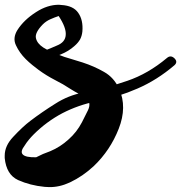

<svg xmlns="http://www.w3.org/2000/svg" viewBox="-128 -719 759 799"><path d="M53.7 -506.8Q67.4 -511.7 81.1 -517.6Q94.7 -523.4 108.4 -529.3Q143.6 -543 145.5 -573.2Q148.4 -603.5 116.2 -652.3Q98.6 -646.5 81.1 -638.7Q63.5 -630.9 49.8 -617.2Q16.6 -583 21.5 -560.5Q26.4 -538.1 51.8 -521.5Q65.4 -512.7 82 -505.9Q98.6 -498 116.2 -491.2Q139.6 -481.4 165 -474.6Q190.4 -466.8 215.8 -459Q263.7 -443.4 304.7 -419.9Q346.7 -396.5 368.2 -348.6Q401.4 -273.4 366.2 -183.6Q331.1 -93.8 262.7 -28.3Q216.8 14.6 163.1 40Q119.1 60.5 76.2 59.6Q66.4 59.6 57.6 58.6Q-2.9 52.7 -52.7 30.3Q-101.6 7.8 -108.4 -61.5Q-108.4 -66.4 -108.4 -71.3Q-108.4 -112.3 -73.2 -149.4Q-34.2 -191.4 -2 -215.8Q46.9 -252.9 101.6 -287.1Q156.2 -322.3 218.8 -334Q315.4 -352.5 402.3 -382.8Q488.3 -412.1 566.4 -477.5Q582 -491.2 597.7 -476.6Q605.5 -468.8 605.5 -461.9Q605.5 -454.1 597.7 -447.3Q525.4 -385.7 444.3 -350.6Q364.3 -315.4 271.5 -296.9Q198.2 -282.2 131.8 -248Q65.4 -212.9 11.7 -159.2Q1 -148.4 -7.8 -137.7Q-17.6 -126 -25.4 -113.3Q-44.9 -87.9 -33.2 -76.2Q-21.5 -63.5 22.5 -64.5Q36.1 -71.3 50.8 -78.1Q66.4 -84 81.1 -89.8Q123 -107.4 157.2 -138.7Q191.4 -168.9 212.9 -210Q222.7 -229.5 238.3 -260.7Q252.9 -292 230.5 -309.6Q214.8 -321.3 199.2 -329.1Q182.6 -337.9 167 -347.7Q134.8 -369.1 99.6 -386.7Q65.4 -404.3 33.2 -427.7Q21.5 -436.5 6.8 -448.2Q-7.8 -460 -21.5 -473.6Q-46.9 -499 -61.5 -530.3Q-76.2 -560.5 -55.7 -593.8Q-28.3 -636.7 22.5 -668.9Q69.3 -699.2 117.2 -699.2Q122.1 -699.2 127.9 -698.2Q176.8 -695.3 197.3 -666Q218.8 -635.7 214.8 -587.9Q212.9 -569.3 205.1 -554.7Q196.3 -540 182.6 -528.3Q158.2 -505.9 124 -492.2Q90.8 -478.5 64.5 -468.8Q45.9 -461.9 41 -481.4Q35.2 -500 53.7 -506.8Z"/></svg>

Font: Digory Doodles
Style: Regular
Weight: 400
Designer: Holds Worth Design
Version: Version 1.0